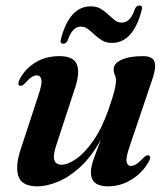

<svg xmlns="http://www.w3.org/2000/svg" viewBox="-20 -665 608 696"><path d="M519.5 -101.5Q529.5 -97 519 -78.5Q495.5 -37.5 456 -13.5Q416.5 10.5 371 10.5Q309.5 10.5 309.5 -40Q309.5 -61.5 320.8 -92.2Q332 -123 345.5 -158Q310 -95 269.2 -58.2Q228.5 -21.5 188.5 -5.5Q148.5 10.5 115.5 10.5Q58.5 10.5 46.5 -26.8Q34.5 -64 56 -127L120 -322Q133.5 -363 129.8 -377.5Q126 -392 113.5 -392Q105 -392 94.8 -385.5Q84.5 -379 69.5 -362Q58.5 -351.5 51 -354.5Q41.5 -359 52 -379.5Q72 -416.5 109 -439Q146 -461.5 196 -461.5Q246.5 -461.5 258.5 -431.8Q270.5 -402 252 -346L187.5 -149.5Q171.5 -104 176.5 -86Q181.5 -68 204 -68Q226 -68 256.5 -89.2Q287 -110.5 318.2 -155Q349.5 -199.5 373.5 -268.5Q388.5 -311 394.5 -335.2Q400.5 -359.5 400.5 -373Q400.5 -385 396.2 -393.5Q392 -402 392 -414Q392 -435 420.2 -448.2Q448.5 -461.5 498 -461.5Q533 -461.5 540 -441.2Q547 -421 533 -380L449.5 -133Q436 -93.5 439 -78.5Q442 -63.5 455 -63.5Q463.5 -63.5 474 -70Q484.5 -76.5 501.5 -94.5Q512.5 -104.5 519.5 -101.5ZM385.5 -509.5Q365 -509.5 350 -518.5Q335 -527.5 322.8 -539.2Q310.5 -551 298.8 -559.8Q287 -568.5 273 -568.5Q242 -568.5 225 -518Q219.5 -506.5 209 -506.5Q196 -506.5 201 -524Q232 -642 309 -642Q330 -642 345 -633.2Q360 -624.5 372 -612.8Q384 -601 395.8 -592Q407.5 -583 421.5 -583Q453 -583 469.5 -633.5Q475 -645 486 -645Q498.5 -645 493.5 -628Q463 -509.5 385.5 -509.5Z"/></svg>

Font: Fraunces 72pt SemiBold
Style: Italic
Weight: 600
Italic angle: -16°
Version: Version 1.000;[b76b70a41]